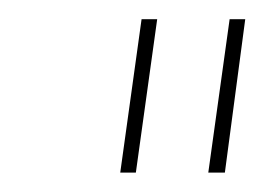

<svg xmlns="http://www.w3.org/2000/svg" viewBox="-20 -700 279 198"><path d="M232.9 -680.2 211.9 -522H194.8L216.8 -680.2ZM104 -522 126 -680.2H142.1L120.1 -522Z"/></svg>

Font: Human Sans Thin
Style: Italic
Weight: 100
Italic angle: -8°
Designer: Tim Radville
Foundry: Continuum
Version: Version 1.000;FEAKit 1.0